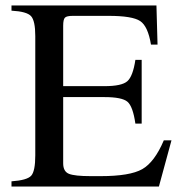

<svg xmlns="http://www.w3.org/2000/svg" viewBox="-20 -682 669 702"><path d="M607 -169 561 0H22V-19Q79 -23 94 -39.5Q109 -56 109 -114V-550Q109 -606 93.5 -623Q78 -640 22 -643V-662H552L556 -519H532Q521 -586 492.5 -605Q464 -624 377 -624H246Q224 -624 217.5 -617.5Q211 -611 211 -588V-367H362Q425 -367 445.5 -385Q466 -403 475 -463H498V-230H475Q466 -293 446 -310Q426 -327 362 -327H211V-85Q211 -55 232 -46.5Q253 -38 312 -38H348Q455 -38 500 -63.5Q545 -89 579 -169Z"/></svg>

Font: STIX
Style: Regular
Weight: 400
Designer: MicroPress Inc., with final additions and corrections provided by Coen Hoffman, Elsevier (retired)
Version: Version 1.1.1